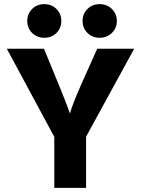

<svg xmlns="http://www.w3.org/2000/svg" viewBox="-20 -910 683 930"><path d="M194.5 -890Q230 -890 253.5 -866.5Q277 -843 277 -808.5Q277 -774 253.5 -750.5Q230 -727 194.5 -727Q159 -727 135.5 -750.5Q112 -774 112 -808.5Q112 -843 135.5 -866.5Q159 -890 194.5 -890ZM462.5 -890Q498 -890 522 -866.5Q546 -843 546 -808.5Q546 -774 522 -750.5Q498 -727 462.5 -727Q427 -727 403.5 -750.5Q380 -774 380 -808.5Q380 -843 403.5 -866.5Q427 -890 462.5 -890ZM397 0H243V-247L13 -674H193Q294 -432 319 -360Q329 -405 407 -576L451 -674H630L397 -248Z"/></svg>

Font: Hind Jalandhar
Style: Bold
Weight: 700
Designer: Namrata Goyal
Foundry: Indian Type Foundry
Version: Version 0.702;PS 1.0;hotconv 1.0.81;makeotf.lib2.5.63406